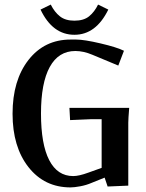

<svg xmlns="http://www.w3.org/2000/svg" viewBox="-20 -816 642 844"><path d="M456.1 -773.9Q401.9 -663.1 307.1 -663.1Q210.9 -663.1 158.2 -773.9L203.1 -795.9Q219.7 -762.7 243.7 -743.9Q267.6 -725.1 307.1 -725.1Q348.1 -725.1 371.8 -744.4Q395.5 -763.7 411.1 -795.9ZM285.2 -341.8H547.9Q543.9 -292 543.9 -276.9V0L453.1 3.9L439.9 -35.2L382.8 -12.2Q359.4 -2 332.8 2.9Q306.2 7.8 290 7.8Q175.3 7.8 105.2 -81.3Q35.2 -170.4 35.2 -315.9Q35.2 -462.9 105.2 -552.5Q175.3 -642.1 290 -642.1H314.9Q350.1 -642.1 421.9 -625.2Q493.7 -608.4 524.9 -592.8L500 -527.8L386.2 -575.2Q347.2 -591.8 311 -591.8Q237.3 -591.8 198.7 -521.5Q160.2 -451.2 160.2 -316.9Q160.2 -182.1 196.3 -112.1Q232.4 -42 301.8 -42Q327.1 -42 368.2 -57.1L426.8 -78.1V-292H379.9Q368.7 -292 332 -290Q295.4 -288.1 288.1 -288.1Z"/></svg>

Font: Resagokr
Style: Bold
Weight: 600
Designer: gluk
Foundry: gluk
Version: Version 0.95